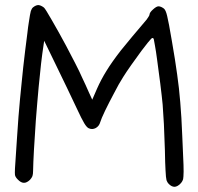

<svg xmlns="http://www.w3.org/2000/svg" viewBox="-20 -720 776 751"><path d="M640.1 -0.5Q634.3 -6.3 631.3 -15.1Q628.9 -23.4 627.4 -54.7Q627 -67.9 626 -86.9Q625.5 -106 625 -132.3Q623.5 -182.1 621.1 -234.4Q618.2 -287.1 616.2 -311Q613.3 -341.8 606.9 -393.1Q600.6 -444.3 594.2 -488.8Q590.3 -518.6 586.4 -540Q583 -561.5 581.5 -566.9Q578.6 -575.2 571.3 -568.4Q563.5 -561 533.2 -521Q515.1 -496.6 494.1 -466.8Q473.1 -437 461.9 -418.9Q454.1 -406.2 444.3 -389.6Q435.1 -372.6 425.3 -354Q406.7 -319.3 391.1 -287.1Q375.5 -254.4 372.1 -242.2Q367.7 -226.6 354.5 -219.2Q340.8 -211.9 327.1 -218.3Q319.3 -221.7 309.6 -237.8Q299.8 -253.9 280.8 -294.9Q267.1 -323.7 243.7 -373Q219.7 -422.4 200.2 -462.9Q184.6 -495.1 152.8 -560.5Q151.9 -552.7 149.4 -537.1Q145.5 -512.2 140.6 -470.7Q136.2 -429.7 131.3 -380.4Q128.4 -348.6 125.5 -314.9Q122.6 -281.2 120.1 -248Q115.7 -187 112.8 -133.8Q109.9 -81.1 109.4 -51.3Q109.4 -39.1 106.9 -31.2Q104 -23.9 97.2 -16.6Q85 -4.9 73.7 -4.9Q62 -4.9 49.8 -17.6Q40 -27.3 38.6 -35.6Q38.1 -38.6 38.1 -44.9Q38.1 -57.6 40 -82.5Q43.5 -135.3 46.4 -179.2Q49.3 -223.6 52.2 -262.2Q58.1 -334.5 64.5 -395Q70.3 -456.1 78.6 -523.4Q83.5 -562 86.9 -588.9Q89.8 -615.7 92.8 -633.3Q97.7 -667 100.6 -676.8Q104 -687 109.4 -691.4Q120.6 -700.2 129.9 -700.2Q139.6 -699.7 151.9 -690.4Q157.2 -686 183.1 -640.6Q209.5 -595.2 238.3 -541.5Q257.3 -505.4 274.4 -472.2Q291.5 -439 300.8 -417.5Q306.6 -405.3 314.5 -388.2Q322.3 -371.1 327.6 -358.9Q332 -349.6 340.8 -330.1Q340.8 -330.1 359.9 -374Q375.5 -409.2 396.5 -442.9Q417 -476.6 452.6 -522.5Q472.2 -546.9 497.1 -576.7Q522 -606.9 553.7 -643.6Q558.1 -649.4 561.5 -655.3Q564.9 -660.6 564.9 -663.6Q565.4 -671.4 578.6 -683.1Q591.8 -695.3 600.1 -695.3Q604.5 -695.3 610.4 -692.9Q616.7 -689.9 621.1 -686.5Q628.4 -680.7 633.8 -657.7Q639.6 -634.8 652.3 -559.6Q665.5 -483.9 672.9 -429.2Q680.7 -375 685.1 -319.8Q687.5 -290.5 689.5 -258.8Q691.4 -226.6 692.9 -188.5Q694.8 -149.4 695.8 -121.6Q697.3 -93.8 697.8 -74.7Q698.2 -59.6 698.2 -48.8Q697.8 -26.4 696.3 -19.5Q693.4 -9.3 685.5 -1.5Q673.8 10.3 662.6 10.7Q651.4 10.7 640.1 -0.5Z"/></svg>

Font: Casuwalt
Style: Regular
Weight: 400
Designer: Walter E Stewart
Version: 0.1